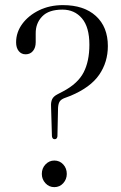

<svg xmlns="http://www.w3.org/2000/svg" viewBox="-20 -742 486 769"><path d="M184.5 -315.5Q183.5 -333 188.8 -344.5Q194 -356 210.5 -364.5L232.5 -376Q291.5 -407 314.8 -451.8Q338 -496.5 338 -563Q338 -633.5 308.2 -668.5Q278.5 -703.5 230 -703.5Q175 -703.5 148.8 -676Q122.5 -648.5 123 -608V-573Q123 -551 112 -537.8Q101 -524.5 82.5 -524.5Q65.5 -524.5 55 -537.5Q44.5 -550.5 44.5 -572.5Q44.5 -612.5 69.2 -646.2Q94 -680 136.5 -700.8Q179 -721.5 232 -721.5Q316.5 -721.5 364.2 -677.8Q412 -634 412 -557.5Q412 -493 377.2 -442.5Q342.5 -392 263 -358.5L236.5 -348.5Q223.5 -343 218.5 -334.5Q213.5 -326 212.5 -310.5L210 -196Q208.5 -184.5 199 -184.5Q189.5 -184.5 188 -196.5ZM197.5 7.5Q176.5 7.5 162 -8.2Q147.5 -24 147.5 -45.5Q147.5 -68 162.2 -83.5Q177 -99 197.5 -99Q219 -99 233.2 -83.5Q247.5 -68 247.5 -45.5Q247.5 -24 233.2 -8.2Q219 7.5 197.5 7.5Z"/></svg>

Font: Fraunces 72pt S000 Light
Style: Regular
Weight: 300
Version: Version 1.000; ttfautohint (v1.8.3)